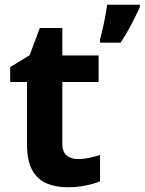

<svg xmlns="http://www.w3.org/2000/svg" viewBox="-20 -780 610 810"><path d="M308 -109Q333 -109 356 -114Q379 -119 402 -126V-15Q378 -5 342.5 2.5Q307 10 265 10Q216 10 177.5 -6Q139 -22 116.5 -61.5Q94 -101 94 -171V-434H23V-497L105 -547L148 -662H243V-546H396V-434H243V-171Q243 -140 261 -124.5Q279 -109 308 -109ZM570 -750Q555 -717 535 -678.5Q515 -640 489 -600H402V-613Q410 -642 419 -685Q428 -728 432 -760H570Z"/></svg>

Font: Noto Sans Telugu
Style: Bold
Weight: 700
Designer: Jelle Bosma - Monotype Design Team
Foundry: Monotype Imaging Inc.
Version: Version 2.005; ttfautohint (v1.8.4.7-5d5b)